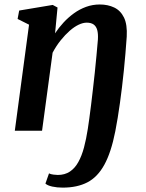

<svg xmlns="http://www.w3.org/2000/svg" viewBox="-20 -583 651 856"><path d="M259.5 253.5Q234.5 253.5 213 248.8Q191.5 244 182.5 235.5L198.5 190Q206 194 218.5 195.5Q231 197 237.5 197Q269 197 291.5 182Q314 167 329.2 139.5Q344.5 112 354.5 74.5Q364.5 37 371.5 -8.5Q374.5 -28 378.2 -55Q382 -82 386 -115Q390 -148 394.2 -184.2Q398.5 -220.5 402.5 -258.2Q406.5 -296 410 -334Q413.5 -372 416.5 -407Q418 -432.5 413.5 -449Q409 -465.5 397.5 -473.8Q386 -482 366.5 -482Q350 -482 330.5 -472.8Q311 -463.5 290.8 -445.8Q270.5 -428 250.8 -403.5Q231 -379 214.5 -348L167.5 0H46L109.5 -473L58.5 -498.5L65.5 -536L215 -561L236.5 -549.5L225.5 -434.5Q242 -459.5 263.2 -482.5Q284.5 -505.5 309.8 -523.8Q335 -542 364 -552.5Q393 -563 425 -563Q461 -563 489.2 -549.5Q517.5 -536 532.8 -504.8Q548 -473.5 545 -419.5Q542.5 -382 539.2 -344.2Q536 -306.5 532.2 -269Q528.5 -231.5 524 -195.2Q519.5 -159 514.8 -124.2Q510 -89.5 504.8 -57.8Q499.5 -26 494 2.5Q475.5 96.5 445.2 151.5Q415 206.5 369.5 230Q324 253.5 259.5 253.5Z"/></svg>

Font: Merriweather 28pt SemiBold
Style: Italic
Weight: 600
Italic angle: -7.8°
Version: Version 2.101